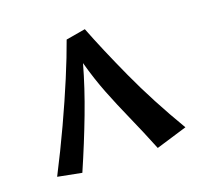

<svg xmlns="http://www.w3.org/2000/svg" viewBox="-110 -732 910 866"><g transform="rotate(-20 345.0 -299.0)"><path d="M148 -2 35 -24Q89 -129 136.5 -231.5Q184 -334 222.5 -426Q261 -518 287 -591L380 -607Q423 -496 491 -347Q559 -198 655 -36L506 9Q468 -85 434 -161Q400 -237 371.5 -309.5Q343 -382 320 -466Q290 -358 246 -242Q202 -126 148 -2Z"/></g></svg>

Font: Marhey
Style: Regular
Weight: 400
Designer: Nur Syamsi & Bustanul Arifin
Foundry: Namelatype
Version: Version 1.000; ttfautohint (v1.8.4.7-5d5b)